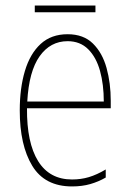

<svg xmlns="http://www.w3.org/2000/svg" viewBox="-20 -660 468 690"><path d="M223 -537Q280 -537 314 -503.5Q348 -470 363 -415.5Q378 -361 378 -298V-271H77Q76 -147 117 -81Q158 -15 239 -15Q271 -15 299.5 -23.5Q328 -32 360 -51V-22Q334 -7 304.5 1.5Q275 10 239 10Q141 10 96 -64Q51 -138 51 -263Q51 -343 69.5 -405Q88 -467 126 -502Q164 -537 223 -537ZM223 -512Q161 -512 122.5 -458Q84 -404 78 -295H353Q353 -356 339.5 -405Q326 -454 297 -483Q268 -512 223 -512ZM323 -640V-616H105V-640Z"/></svg>

Font: Noto Sans Telugu Condensed Thin
Style: Regular
Weight: 100
Width: 3
Designer: Jelle Bosma - Monotype Design Team
Foundry: Monotype Imaging Inc.
Version: Version 2.005; ttfautohint (v1.8.4.7-5d5b)